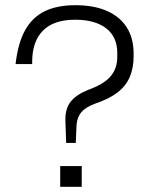

<svg xmlns="http://www.w3.org/2000/svg" viewBox="-20 -720 583 740"><path d="M235 -169 232 -256Q231 -300 251.5 -327Q272 -354 318 -373Q380 -395 406 -425.5Q432 -456 432 -501V-516Q432 -578 389 -611Q346 -644 270 -644Q187 -644 145.5 -602Q104 -560 104 -481V-473H40Q49 -553 76.5 -603Q104 -653 152 -676.5Q200 -700 270 -700Q342 -700 392 -678Q442 -656 468.5 -614.5Q495 -573 495 -513V-503Q495 -458 480 -423Q465 -388 432 -363Q399 -338 345 -320Q310 -307 293.5 -287.5Q277 -268 275 -238L272 -169ZM212 0V-80H295V0Z"/></svg>

Font: Mozilla Headline ExtraLight
Style: Regular
Weight: 200
Designer: Studio DRAMA
Foundry: Studio DRAMA
Version: Version 1.000